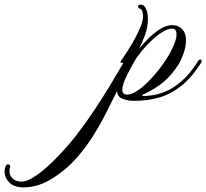

<svg xmlns="http://www.w3.org/2000/svg" viewBox="-427 -423 894 832"><path d="M-325 389Q-365 389 -386 368.5Q-407 348 -407 320Q-407 304 -400 293Q-397 289 -393 289Q-388 289 -384.5 292.5Q-381 296 -383 300Q-386 309 -386 320Q-386 337 -372 350.5Q-358 364 -334 364Q-313 364 -285.5 347.5Q-258 331 -228.5 305Q-199 279 -171.5 250Q-144 221 -122.5 195.5Q-101 170 -90 155Q-49 101 -13.5 47Q22 -7 51.5 -55.5Q81 -104 101 -139L108 -151Q107 -151 106 -150.5Q105 -150 103 -150Q99 -150 96.5 -152Q94 -154 95 -156Q103 -167 124.5 -200Q146 -233 165 -270Q173 -285 183 -309.5Q193 -334 193 -355Q193 -364 190 -373.5Q187 -383 180 -385Q171 -389 171 -394Q171 -403 184 -403Q195 -403 203 -390Q209 -379 211.5 -366.5Q214 -354 214 -341Q214 -305 200.5 -269Q187 -233 175 -211Q195 -235 218.5 -258.5Q242 -282 268 -298Q294 -314 319 -314Q346 -314 362.5 -296.5Q379 -279 379 -249Q379 -221 368 -190.5Q357 -160 346 -143Q312 -90 271 -59.5Q230 -29 194 -14Q190 -12 190 -9Q190 -7 197 -7Q207 -7 231.5 -10Q256 -13 289 -26Q322 -39 359 -70.5Q396 -102 432 -159Q435 -164 437.5 -164.5Q440 -165 441 -165Q444 -165 446 -162Q448 -159 446 -153Q404 -87 358 -50.5Q312 -14 261.5 0Q211 14 154 14Q129 14 105.5 5.5Q82 -3 80 -28Q60 12 35 62Q10 112 -21.5 162.5Q-53 213 -92 258Q-139 312 -200.5 350.5Q-262 389 -325 389ZM124 -13Q145 -13 173 -33Q201 -53 230 -84.5Q259 -116 283.5 -151.5Q308 -187 323 -220Q338 -253 338 -274Q338 -299 318 -299Q302 -299 279.5 -286Q257 -273 233.5 -251Q210 -229 189 -204Q168 -179 154 -155Q151 -149 138.5 -126.5Q126 -104 114.5 -78Q103 -52 103 -33Q103 -13 124 -13Z"/></svg>

Font: Fleur De Leah
Style: Regular
Weight: 400
Designer: Robert E. Leuschke
Foundry: Robert E. Leuschke
Version: Version 1.010; ttfautohint (v1.8.3)